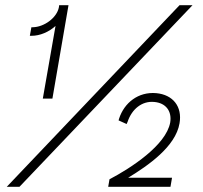

<svg xmlns="http://www.w3.org/2000/svg" viewBox="-20 -720 783 740"><path d="M194 -620 145 -340H182L244 -700H208L207 -692C199 -651 150 -616 107 -615H101L95 -582H102C134 -582 169 -597 194 -620ZM402 -29 397 0H637L643 -35H474C551 -82 657 -155 672 -245C683 -309 647 -355 582 -361C513 -367 459 -324 439 -263L437 -256L468 -242L472 -251C488 -299 527 -332 575 -327C619 -323 643 -292 636 -248C620 -160 484 -72 402 -29ZM6 0H55L722 -700H672Z"/></svg>

Font: Fixel Display ExtraLight
Style: Italic
Weight: 200
Italic angle: -10°
Designer: AlfaBravo + MacPaw
Foundry: Kyrylo Tkachov, Marchela Mozhyna, Serhii Makarenko, Maria Weinstein, Zakhar Kryvoshyya
Version: Version 1.210;Glyphs 3.2 (3217)